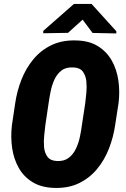

<svg xmlns="http://www.w3.org/2000/svg" viewBox="-20 -921 625 951"><path d="M567.4 -411.6 550.8 -304.2Q542 -242.2 519.8 -185.3Q497.6 -128.4 460.9 -84Q424.3 -39.6 371.8 -13.9Q319.3 11.7 251 9.8Q185.5 8.3 141.6 -18.6Q97.7 -45.4 72.8 -89.6Q47.9 -133.8 40 -188.7Q32.2 -243.7 39.1 -301.3L55.2 -409.2Q64 -469.7 86.2 -526.4Q108.4 -583 145.5 -627.7Q182.6 -672.4 235.1 -697.5Q287.6 -722.7 356 -720.7Q420.4 -719.7 464.1 -692.9Q507.8 -666 533 -622.1Q558.1 -578.1 566.2 -523.2Q574.2 -468.3 567.4 -411.6ZM385.7 -301.3 402.3 -410.6Q404.8 -431.6 407.7 -460.7Q410.6 -489.7 407.7 -518.1Q404.8 -546.4 390.6 -565.9Q376.5 -585.4 345.2 -586.9Q308.1 -589.4 285.6 -572.5Q263.2 -555.7 250.2 -528.1Q237.3 -500.5 231 -469Q224.6 -437.5 220.7 -409.7L204.6 -300.8Q202.1 -279.8 199 -250.7Q195.8 -221.7 198.2 -192.9Q200.7 -164.1 215.1 -144.5Q229.5 -125 261.2 -123.5Q296.9 -121.6 319.6 -138.7Q342.3 -155.8 355.7 -183.6Q369.1 -211.4 375.7 -242.9Q382.3 -274.4 385.7 -301.3ZM433.6 -901.4 556.2 -766.1V-755.4L438.5 -757.8L389.2 -823.7L316.9 -758.3L194.3 -756.3V-768.1L346.2 -901.4Z"/></svg>

Font: Roboto Condensed Black
Style: Italic
Weight: 900
Italic angle: -12°
Designer: Christian Robertson
Foundry: Google
Version: Version 3.008; 2023